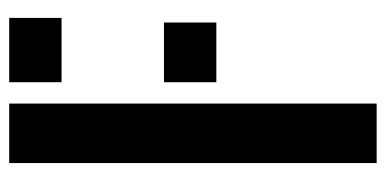

<svg xmlns="http://www.w3.org/2000/svg" viewBox="-231 -609 840 418"><g transform="rotate(-90 189.0 -400.0)"><path d="M43 0V-800H172.5V0ZM219 -686V-800H359V-686ZM219 -349V-463H349V-349Z"/></g></svg>

Font: Big Shoulders Stencil Display ExtraBold
Style: Regular
Weight: 800
Designer: Patric King
Foundry: XO Type Co
Version: Version 1.000